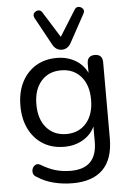

<svg xmlns="http://www.w3.org/2000/svg" viewBox="-62 -807 712 1042"><g transform="rotate(-5 294.0 -286.5)"><path d="M281 -80Q349 -80 389.5 -127Q430 -174 430 -254Q430 -334 389.5 -380.5Q349 -427 281 -427Q213 -427 172.5 -380.5Q132 -334 132 -254Q132 -174 172.5 -127Q213 -80 281 -80ZM296 -538Q263 -538 245 -572L163 -722Q155 -738 163 -749Q171 -760 185 -761.5Q199 -763 208 -749L296 -608L384 -749Q393 -763 407 -761.5Q421 -760 429.5 -749Q438 -738 429 -722L347 -572Q329 -538 296 -538ZM292 189Q238 189 188.5 176.5Q139 164 100 138Q84 130 80.5 116.5Q77 103 82 90.5Q87 78 98.5 72Q110 66 124 73Q168 100 206.5 110.5Q245 121 287 121Q430 121 430 -25V-108Q409 -63 364.5 -37.5Q320 -12 264 -12Q197 -12 148 -42.5Q99 -73 72 -127.5Q45 -182 45 -254Q45 -327 72 -381Q99 -435 148 -465.5Q197 -496 264 -496Q320 -496 364 -470.5Q408 -445 429 -400V-450Q429 -494 471 -494Q513 -494 513 -450V-36Q513 76 457 132.5Q401 189 292 189Z"/></g></svg>

Font: Chiron GoRound TC N
Style: Regular
Weight: 350
Designer: Ryoko NISHIZUKA 西塚涼子 (kana, bopomofo & ideographs); Paul D. Hunt (Latin, Greek & Cyrillic); Sandoll Communications 산돌커뮤니
Foundry: Adobe
Version: Version 1.000;hotconv 1.1.1;makeotfexe 2.6.0